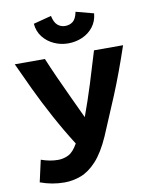

<svg xmlns="http://www.w3.org/2000/svg" viewBox="-100 -1000 852 1086"><g transform="rotate(-10 326.0 -456.5)"><path d="M182 14Q110 14 43 -11L71 -136Q121 -118 168 -118Q199 -118 227.5 -132Q256 -146 282 -192Q228 -277 179 -367.5Q130 -458 90 -542.5Q50 -627 20 -693H193Q214 -642 242 -580Q270 -518 300 -454Q330 -390 358 -330Q390 -417 419 -509.5Q448 -602 475 -693H642Q590 -539 541.5 -422Q493 -305 449 -203Q410 -115 366.5 -68Q323 -21 276.5 -3.5Q230 14 182 14ZM339 -757Q297 -757 259 -774Q221 -791 195.5 -823Q170 -855 166 -900L269 -927Q277 -889 295.5 -873Q314 -857 339 -857Q365 -857 383.5 -871.5Q402 -886 410 -926L512 -899Q508 -854 483 -822Q458 -790 420 -773.5Q382 -757 339 -757Z"/></g></svg>

Font: Ubuntu Sans ExtraBold
Style: Regular
Weight: 800
Designer: Dalton Maag Ltd
Foundry: Dalton Maag Ltd
Version: Version 1.006; ttfautohint (v1.8.4.7-5d5b)